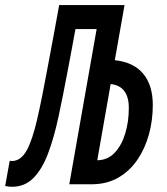

<svg xmlns="http://www.w3.org/2000/svg" viewBox="-41 -713 647 743"><path d="M5.4 9.8Q-6.8 9.8 -21 6.8L-3.4 -90.8Q3.4 -89.8 6.8 -89.8Q40.5 -91.3 62.5 -131.3Q84.5 -171.4 103 -252.2Q121.6 -333 144 -455.6Q155.3 -515.1 166.3 -574.7Q177.2 -634.3 188 -693.4H440.9L403.3 -480Q475.1 -472.7 512.7 -428.2Q550.3 -383.8 550.3 -306.2Q550.3 -247.1 535.2 -192.4Q520 -137.7 490.7 -94.7Q461.4 -51.8 418.2 -26.4Q375 -1 318.8 0H227.1L333 -600.6H251Q243.7 -560.5 236.3 -520.5Q229 -480.5 221.2 -440.4Q203.1 -343.8 185.5 -261.7Q168 -179.7 144.8 -118.7Q121.6 -57.6 88.1 -23.9Q54.7 9.8 5.4 9.8ZM335.4 -92.8Q375.5 -93.3 402.6 -121.8Q429.7 -150.4 443.6 -196.3Q457.5 -242.2 457.5 -294.9Q457.5 -380.4 387.2 -387.7Z"/></svg>

Font: CaskaydiaCove NFP
Style: Italic
Weight: 400
Italic angle: -10°
Designer: Aaron Bell
Foundry: Saja Typeworks
Version: Version 2111.001; VTT 6.35;Nerd Fonts 3.1.1